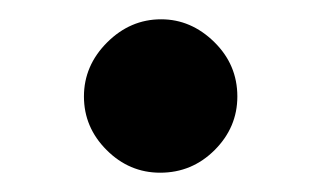

<svg xmlns="http://www.w3.org/2000/svg" viewBox="-20 -170 332 199"><path d="M146 9Q114 9 90.5 -14.5Q67 -38 67 -70Q67 -102 91 -126Q115 -150 147 -150Q178 -150 202 -126.5Q226 -103 226 -70Q226 -38 202.5 -14.5Q179 9 146 9Z"/></svg>

Font: Frank Ruhl Libre Black
Style: Regular
Weight: 900
Designer: Yanek Iontef
Foundry: Fontef
Version: Version 6.004